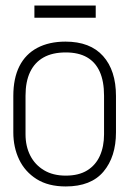

<svg xmlns="http://www.w3.org/2000/svg" viewBox="-20 -662 469 692"><path d="M325 -642H104V-598H325ZM398 -185V-316Q398 -408 351.5 -460Q305 -512 216 -512Q157 -512 114.5 -489.5Q72 -467 50 -423.5Q28 -380 28 -316V-185Q28 -131 49 -87Q70 -43 112 -16.5Q154 10 217 10Q308 10 353 -43.5Q398 -97 398 -185ZM355 -317V-178Q355 -134 340 -100.5Q325 -67 294.5 -48Q264 -29 217 -29Q171 -29 138.5 -48.5Q106 -68 89 -101.5Q72 -135 72 -178V-317Q72 -368 88.5 -402.5Q105 -437 137 -455Q169 -473 217 -473Q263 -473 293.5 -455.5Q324 -438 339.5 -403.5Q355 -369 355 -317Z"/></svg>

Font: Advent Pro Light
Style: Regular
Weight: 300
Version: Version 3.000